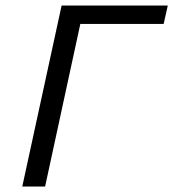

<svg xmlns="http://www.w3.org/2000/svg" viewBox="-20 -678 630 698"><path d="M590 -658 575 -591H272L144 0H61L204 -658Z"/></svg>

Font: EauTestInfant Medium
Style: Italic
Weight: 500
Italic angle: -12°
Designer: Christian Thalmann (Catharsis Fonts)
Version: Version 0.001;PS 000.001;hotconv 1.0.88;makeotf.lib2.5.64775